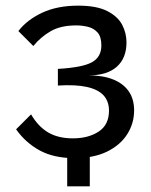

<svg xmlns="http://www.w3.org/2000/svg" viewBox="-20 -540 535 680"><path d="M243 20Q171 20 121 -7Q71 -34 37 -82L90 -135Q115 -92 150.5 -71Q186 -50 238 -50Q293 -50 329.5 -74Q366 -98 366 -148Q366 -181 347 -202Q328 -223 288 -232Q248 -241 185 -237V-296Q272 -301 305.5 -319.5Q339 -338 339 -379Q339 -410 325.5 -425Q312 -440 291.5 -445Q271 -450 250 -450Q195 -450 159.5 -429.5Q124 -409 98 -377L45 -430Q76 -470 129.5 -495Q183 -520 257 -520Q322 -520 359.5 -501Q397 -482 412.5 -452.5Q428 -423 428 -390Q428 -334 393.5 -303.5Q359 -273 294 -273Q345 -273 381 -258.5Q417 -244 436 -216.5Q455 -189 455 -149Q455 -103 430.5 -64.5Q406 -26 359 -3Q312 20 243 20ZM218 120V0H298V120Z"/></svg>

Font: Moderustic
Style: Regular
Weight: 400
Designer: Tural Alisoy
Foundry: TAFT Foundry
Version: Version 2.120